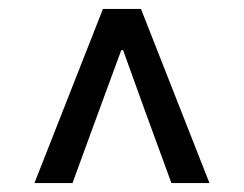

<svg xmlns="http://www.w3.org/2000/svg" viewBox="-20 -690 545 429"><path d="M57 -281 210 -670H295L448 -281H363L303 -445L255 -578H251L202 -445L142 -281Z"/></svg>

Font: Mada Medium
Style: Regular
Weight: 500
Designer: Khaled Hosny
Version: Version 1.5